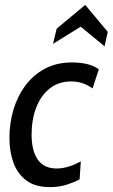

<svg xmlns="http://www.w3.org/2000/svg" viewBox="-20 -754 460 784"><path d="M183 10Q124 10 87.8 -17Q51.5 -44 35 -89.5Q18.5 -135 18.5 -190.5Q18.5 -251.5 35.2 -307Q52 -362.5 84.5 -405.8Q117 -449 164.5 -474Q212 -499 273 -499Q346 -499 383.5 -471L358 -393Q318 -421.5 271 -421.5Q219 -421.5 182.8 -392.5Q146.5 -363.5 127.8 -314.5Q109 -265.5 109 -204.5Q109 -139 134 -102.5Q159 -66 212 -66Q256.5 -66 310 -95L305 -21.5Q283.5 -10 252.8 0Q222 10 183 10ZM196.5 -575 211.5 -637 328 -734 420 -624 407 -565 309.5 -645Z"/></svg>

Font: Cabin Condensed
Style: Italic
Weight: 400
Width: 3
Italic angle: -10°
Designer: Pablo Impallari
Foundry: Pablo Impallari. http://www.impallari.com Igino Marini. http://www.ikern.com
Version: Version 3.001; ttfautohint (v1.8.3)